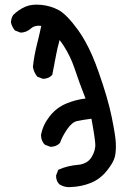

<svg xmlns="http://www.w3.org/2000/svg" viewBox="-20 -791 540 811"><path d="M280.8 -1Q268.1 0.5 256.3 -2Q244.6 -4.4 233.4 -10.7H232.9L232.4 -11.2Q216.8 -24.4 216.8 -48.8V-49.8L217.3 -50.8L225.1 -71.3L226.1 -73.7L228 -74.7Q264.2 -90.8 308.6 -94.7Q314 -95.2 318.6 -95.9Q323.2 -96.7 327.6 -98.1Q332 -99.6 335.9 -101.1Q339.8 -102.5 343.5 -104.7Q347.2 -106.9 350.3 -109.1Q353.5 -111.3 356.4 -114.3Q359.4 -117.2 361.8 -120.4Q364.3 -123.5 366.7 -127Q384.8 -156.7 382.3 -185.1Q381.8 -190.9 380.9 -198.5Q379.9 -206.1 378.7 -215.6Q377.4 -225.1 375.5 -236.6Q373.5 -248 371.3 -261.5Q369.1 -274.9 366.2 -289.6Q329.1 -284.7 306.6 -279.8Q300.8 -278.8 295.4 -276.1Q290 -273.4 284.7 -269Q279.3 -264.6 274.2 -258.8Q269 -252.9 263.7 -245.1Q242.7 -214.4 233.9 -188.5L233.4 -187.5L232.4 -186.5Q225.1 -178.7 215.1 -174.8Q205.1 -170.9 193.4 -170.9H192.4L191.4 -171.4L170.9 -179.2L169.4 -179.7L168.9 -180.7Q165 -184.1 162.1 -188.7Q159.2 -193.4 157.2 -198.2Q155.3 -203.1 154.3 -208.5Q153.3 -213.9 153.3 -219.7V-220.2V-220.7Q160.6 -262.2 189.2 -299.1Q217.8 -335.9 259.8 -353.5Q297.9 -369.6 341.3 -375Q315.4 -439.9 293.9 -504.9Q289.6 -517.6 284.7 -529.5Q279.8 -541.5 273.9 -553.5Q268.1 -565.4 261.5 -576.9Q254.9 -588.4 247.6 -599.9Q240.2 -611.3 231.9 -622.1Q222.2 -588.9 216.3 -555.7Q209 -516.6 201.2 -476.6L200.7 -474.6L199.7 -473.6Q186 -459 162.6 -458H161.1L160.2 -458.5L139.6 -466.3L138.2 -466.8L137.2 -467.8Q122.6 -485.8 119.1 -507.8V-508.8V-509.3Q121.6 -532.7 125.7 -555.4Q129.9 -578.1 135.3 -600.1Q140.6 -620.6 145.3 -641.1Q149.9 -661.6 154.3 -681.6Q127.9 -685.5 112.3 -671.9Q91.3 -653.3 67.4 -653.3H66.4L65.4 -653.8L44.9 -661.6L43.5 -662.1L42.5 -663.1Q39.6 -666.5 37.1 -670.4Q34.7 -674.3 32.7 -678.2Q30.8 -682.1 29.1 -686.3Q27.3 -690.4 26.4 -694.8V-695.8V-696.3Q26.4 -705.1 28.8 -712.9Q31.2 -720.7 36.1 -728L36.6 -728.5L37.1 -729Q59.1 -750 85.9 -762.2Q113.3 -774.4 153.8 -770.5Q194.3 -766.6 228.5 -748Q262.7 -729 310.5 -663.1Q326.2 -641.1 341.1 -614.3Q356 -587.4 369.9 -555.4Q383.8 -523.4 396.5 -486.8Q435.5 -376.5 451.7 -297.4Q467.8 -218.3 469.2 -187.5Q470.7 -155.8 465.8 -131.3Q460.4 -106 431.6 -70.1Q402.8 -34.2 363.8 -18.6Q325.7 -2.9 280.8 -1Z"/></svg>

Font: NaikaiFont
Style: SemiBold
Weight: 600
Version: Version 1.89